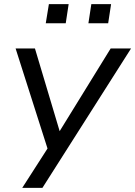

<svg xmlns="http://www.w3.org/2000/svg" viewBox="-20 -723 650 923"><path d="M87 180 218 -24V21L55 -490H148L272 -75H256L512 -490H610L184 180ZM405 -611 419 -703H514L500 -611ZM200 -611 215 -703H310L296 -611Z"/></svg>

Font: Nunito Sans 10pt SemiExpanded
Style: Italic
Weight: 400
Width: 6
Italic angle: -9°
Designer: Vernon Adams
Foundry: Vernon Adams
Version: Version 3.101;gftools[0.9.27]